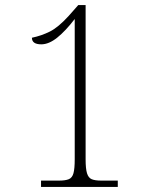

<svg xmlns="http://www.w3.org/2000/svg" viewBox="-20 -738 599 758"><path d="M142 0V-25H213Q238 -25 251.5 -30.5Q265 -36 270 -54Q275 -72 275 -109V-663Q239 -616 206 -589.5Q173 -563 143 -563Q106 -563 106 -589Q144 -597 177 -613.5Q210 -630 251 -675L289 -718H318V-109Q318 -72 323.5 -54Q329 -36 342 -30.5Q355 -25 380 -25H445V0Z"/></svg>

Font: Noto Serif Malayalam ExtraLight
Style: Regular
Weight: 200
Designer: Indian type Foundry, Jelle Bosma, Monotype Design Team
Foundry: Monotype Imaging Inc.
Version: Version 2.104; ttfautohint (v1.8.4.7-5d5b)